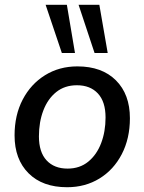

<svg xmlns="http://www.w3.org/2000/svg" viewBox="-20 -775 605 804"><path d="M261 9Q158 9 99.5 -49.5Q41 -108 41 -208Q41 -293 75 -358Q109 -423 168.5 -460Q228 -497 304 -497Q407 -497 465.5 -438.5Q524 -380 524 -280Q524 -195 490 -129.5Q456 -64 396.5 -27.5Q337 9 261 9ZM263 -69Q314 -69 349.5 -98Q385 -127 403.5 -175.5Q422 -224 422 -283Q422 -349 390 -383.5Q358 -418 302 -418Q251 -418 215.5 -389.5Q180 -361 161.5 -312.5Q143 -264 143 -204Q143 -138 175 -103.5Q207 -69 263 -69ZM376 -553 309 -755H396L431 -553ZM239 -553 171 -755H260L294 -553Z"/></svg>

Font: Nunito Sans SemiBold
Style: Italic
Weight: 600
Italic angle: -9°
Designer: Vernon Adams
Foundry: Vernon Adams
Version: Version 3.006; ttfautohint (v1.8.3)